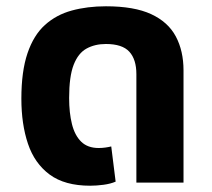

<svg xmlns="http://www.w3.org/2000/svg" viewBox="-20 -581 674 611"><path d="M267 10Q186 10 138 -25.5Q90 -61 69 -123.5Q48 -186 48 -267Q48 -354 67.5 -411.5Q87 -469 123 -501.5Q159 -534 208.5 -547.5Q258 -561 317 -561Q407 -561 461 -536Q515 -511 539.5 -465Q564 -419 564 -357V0H414V-345Q414 -392 391.5 -416.5Q369 -441 317 -441Q282 -441 255.5 -426.5Q229 -412 214.5 -375Q200 -338 200 -269Q200 -222 209 -186Q218 -150 238.5 -130Q259 -110 294 -110Q305 -110 315.5 -111.5Q326 -113 334 -115L348 -3Q332 4 309.5 7Q287 10 267 10Z"/></svg>

Font: Noto Sans Thai
Style: Bold
Weight: 700
Designer: Monotype Design Team
Foundry: Monotype Imaging Inc.
Version: Version 2.001